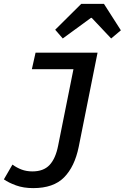

<svg xmlns="http://www.w3.org/2000/svg" viewBox="-41 -762 661 988"><path d="M130 206Q80 206 41.5 192Q3 178 -21 161L23 85Q45 101 70 110.5Q95 120 126 120Q183 120 214 87Q245 54 258 -12L337 -406H123L142 -491H461L364 -6Q343 96 288.5 151Q234 206 130 206ZM282 -564 243 -609 377 -742H494L581 -606L531 -564L431 -670H427Z"/></svg>

Font: Source Code Pro SemiBold
Style: Italic
Weight: 600
Italic angle: -11°
Monospace: yes
Designer: Paul D. Hunt, Teo Tuominen
Foundry: Adobe Systems Incorporated
Version: Version 1.016;hotconv 1.0.116;makeotfexe 2.5.65601